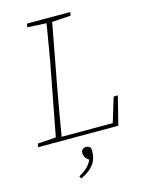

<svg xmlns="http://www.w3.org/2000/svg" viewBox="-133 -756 803 1063"><g transform="rotate(-15 269.0 -224.0)"><path d="M125 -657 129 -677H377L373 -657L266 -650L203 -313Q176 -168 152 -22H445L488 -163H512L471 0H11L15 -20L120 -27L184 -364Q198 -435 210 -507Q222 -579 234 -651ZM197 229 190 215Q222 197 239.5 179.5Q257 162 267 140Q247 126 243 114Q239 102 239 94Q239 82 247.5 74.5Q256 67 266 67Q283 67 293 79Q294 84 294.5 88.5Q295 93 295 98Q295 144 270 176Q245 208 197 229Z"/></g></svg>

Font: Source Serif Pro ExtraLight
Style: Italic
Weight: 200
Italic angle: -12°
Designer: Frank Grießhammer
Foundry: Adobe Systems Incorporated
Version: Version 3.001;hotconv 1.0.111;makeotfexe 2.5.65597